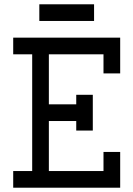

<svg xmlns="http://www.w3.org/2000/svg" viewBox="-20 -874 621 894"><path d="M41.5 -698.7H539.6V-532.2H461.9V-621.1H207.5V-388.2H335V-432.6H412.1V-266.1H335V-310.5H207.5V-77.6H461.9V-166.5H539.6V0H41.5V-77.6H129.9V-621.1H41.5ZM163.1 -776.4V-854H418V-776.4Z"/></svg>

Font: Turpis
Style: Regular
Weight: 400
Designer: GGBotNet
Foundry: f0n7
Version: 1.00